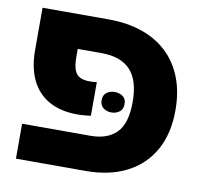

<svg xmlns="http://www.w3.org/2000/svg" viewBox="-71 -682 809 758"><g transform="rotate(10 334.0 -302.5)"><path d="M40 0V-140H314Q382 -140 418.5 -177Q455 -214 455 -300Q455 -387 416.5 -428Q378 -469 301 -469H121V-605H305Q379 -605 439 -584.5Q499 -564 541 -524Q583 -484 605 -427Q627 -370 627 -297Q627 -203 589.5 -136.5Q552 -70 483 -35Q414 0 320 0ZM248 -214Q182 -214 135.5 -239.5Q89 -265 64.5 -314.5Q40 -364 40 -436V-605H205V-438Q205 -403 212.5 -384Q220 -365 235.5 -358Q251 -351 273 -351Q281 -351 288 -351.5Q295 -352 302 -353V-218Q292 -217 277.5 -215.5Q263 -214 248 -214ZM333 -286Q333 -307 346.5 -317Q360 -327 379 -327Q398 -327 411.5 -317Q425 -307 425 -287Q425 -266 411.5 -255.5Q398 -245 379 -245Q360 -245 346.5 -255.5Q333 -266 333 -286Z"/></g></svg>

Font: Noto Sans Hebrew ExtraBold
Style: Regular
Weight: 800
Designer: Monotype Design Team
Foundry: Monotype Imaging Inc.
Version: Version 2.003